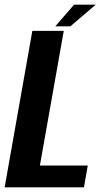

<svg xmlns="http://www.w3.org/2000/svg" viewBox="-41 -808 464 828"><path d="M-21 0 98.5 -675H234L131 -94H337.5L321 0ZM197.5 -694.5 278.5 -788H372L262.5 -694.5Z"/></svg>

Font: Anybody SemiBold
Style: Italic
Weight: 600
Italic angle: -10°
Designer: Tyler Finck
Foundry: Etcetera Type Company
Version: Version 1.010; ttfautohint (v1.8.3) -l 8 -r 50 -G 200 -x 14 